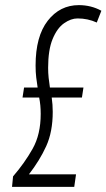

<svg xmlns="http://www.w3.org/2000/svg" viewBox="-20 -730 416 750"><path d="M27 0 31 -41Q76 -93 107.5 -149Q139 -205 139 -285Q139 -303 137.5 -318.5Q136 -334 133 -349H68L74 -388H127Q124 -407 121.5 -427.5Q119 -448 119 -474Q119 -588 166.5 -649Q214 -710 288 -710Q336 -710 376 -688L358 -642Q323 -658 283 -658Q257 -658 230 -639Q203 -620 185.5 -577.5Q168 -535 168 -465Q168 -445 170 -426Q172 -407 175 -388H306L300 -349H182Q184 -335 185 -321Q186 -307 186 -293Q186 -215 160.5 -159Q135 -103 93 -49H277L270 0Z"/></svg>

Font: Georama Condensed Light
Style: Italic
Weight: 300
Width: 3
Italic angle: -9°
Designer: Jean-Baptiste Levee
Foundry: Production Type
Version: Version 1.000